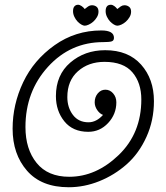

<svg xmlns="http://www.w3.org/2000/svg" viewBox="-20 -775 698 807"><path d="M378 -345Q378 -367 391 -382.5Q404 -398 423 -398Q442 -398 455.5 -382.5Q469 -367 469 -345Q469 -295 434.5 -258Q400 -221 351 -221Q286 -221 250.5 -265Q215 -309 215 -371Q215 -460 275.5 -512Q336 -564 422 -564Q519 -564 573 -503.5Q627 -443 627 -350Q627 -269 595.5 -199.5Q564 -130 512.5 -84.5Q461 -39 397.5 -13.5Q334 12 269 12Q154 12 93.5 -57.5Q33 -127 33 -234Q33 -336 77.5 -429.5Q122 -523 209.5 -585Q297 -647 406 -647Q459 -647 459 -616Q459 -604 449 -601Q439 -598 414 -598Q276 -598 181.5 -494Q87 -390 87 -241Q87 -148 134 -90Q181 -32 271 -32Q384 -32 479 -123.5Q574 -215 574 -357Q574 -427 536.5 -471Q499 -515 419 -515Q352 -515 307.5 -475.5Q263 -436 263 -367Q263 -323 286.5 -292Q310 -261 352 -261Q385 -261 413 -292Q399 -297 388.5 -312.5Q378 -328 378 -345ZM336 -737Q343 -743 350.5 -748Q358 -753 366 -753Q378 -753 386 -746.5Q394 -740 394 -726Q394 -714 387.5 -703Q381 -692 372 -684Q363 -676 353 -671.5Q343 -667 336 -667Q330 -667 321.5 -672Q313 -677 305.5 -685Q298 -693 292.5 -704.5Q287 -716 287 -728Q287 -742 293 -748.5Q299 -755 308 -755Q315 -755 323 -749.5Q331 -744 336 -737ZM473 -737Q480 -743 487.5 -748Q495 -753 503 -753Q514 -753 522.5 -746.5Q531 -740 531 -726Q531 -714 524.5 -703Q518 -692 509 -684Q500 -676 490 -671.5Q480 -667 473 -667Q467 -667 458.5 -672Q450 -677 442.5 -685Q435 -693 429.5 -704.5Q424 -716 424 -728Q424 -755 446 -755Q453 -755 460.5 -749.5Q468 -744 473 -737Z"/></svg>

Font: Bonbon
Style: Regular
Weight: 400
Designer: Ksenia Erulevich
Foundry: Cyreal (www.cyreal.org)
Version: Version 1.000